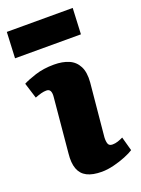

<svg xmlns="http://www.w3.org/2000/svg" viewBox="-148 -811 652 890"><g transform="rotate(-20 178.5 -366.0)"><path d="M104 -388Q106 -407 101 -417.5Q96 -428 82 -428Q70 -428 56.5 -424.5Q43 -421 25 -414L1 -491Q21 -502 62.5 -515.5Q104 -529 156 -529Q198 -529 228.5 -516Q259 -503 274.5 -473Q290 -443 286 -394L261 -132Q260 -112 264.5 -100Q269 -88 286 -88Q299 -88 312.5 -92.5Q326 -97 338 -103L357 -34Q342 -24 315 -13Q288 -2 256 6Q224 14 196 14Q151 14 123.5 0Q96 -14 85 -43.5Q74 -73 79 -119ZM3 -746H328L322 -618H-3Z"/></g></svg>

Font: Literata ExtraBold
Style: Italic
Weight: 800
Italic angle: -2°
Designer: Latin by Veronika Burian and Jose Scaglione. Greek by Irene Vlachou. Cyrillic by Vera Evstafieva
Foundry: TypeTogether
Version: Version 3.002